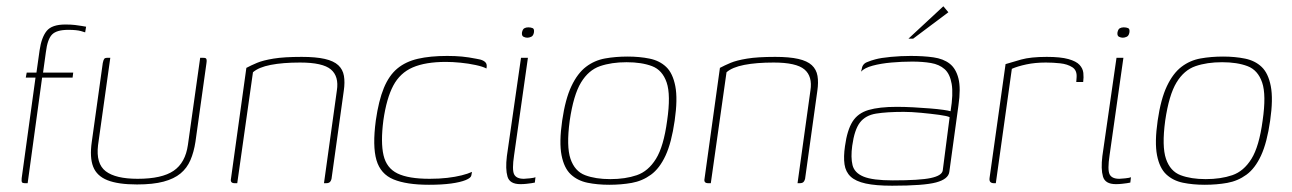

<svg xmlns="http://www.w3.org/2000/svg" viewBox="-20 -583 4113 611"><path d="M65 -352H96L106 -423Q112 -464 128.5 -484.5Q145 -505 188 -505Q206 -505 218.5 -503.5Q231 -502 239.5 -500.5Q248 -499 254 -498L251 -480Q245 -482 238 -484Q231 -486 221 -487Q211 -488 197 -488Q160 -488 145.5 -473Q131 -458 126 -417L117 -352H213L211 -336H114L68 0H59Q52 0 50 -3Q48 -6 49 -16L93 -336H62Z M331 -399 292 -121Q285 -62 316.5 -38Q348 -14 418 -14Q495 -14 532.5 -39.5Q570 -65 578 -122L617 -399Q618 -399 619.5 -399Q621 -399 622 -399Q623 -399 624.5 -399Q626 -399 627 -399Q633 -399 635 -397.5Q637 -396 637.5 -392.5Q638 -389 637 -382L602 -132Q597 -99 586 -73.5Q575 -48 554.5 -31Q534 -14 500.5 -5Q467 4 416 4Q356 4 322 -9.5Q288 -23 276.5 -52.5Q265 -82 272 -131L307 -382Q309 -392 311.5 -395.5Q314 -399 321 -399Q324 -399 326 -399Q328 -399 331 -399Z M727 0Q712 0 715 -14L764 -367Q779 -375 798 -383Q817 -391 850.5 -396.5Q884 -402 940 -402Q985 -402 1013.5 -395.5Q1042 -389 1056.5 -375.5Q1071 -362 1074.5 -341.5Q1078 -321 1074 -294L1035 -14Q1034 -10 1032 -6.5Q1030 -3 1026.5 -1.5Q1023 0 1018 0H1011L1052 -295Q1059 -340 1033 -362Q1007 -384 935 -384Q880 -384 841.5 -376.5Q803 -369 785 -353L735 0Z M1345 5Q1274 5 1232.5 -12Q1191 -29 1178 -73.5Q1165 -118 1176 -200Q1185 -263 1201.5 -303Q1218 -343 1244.5 -365Q1271 -387 1310 -396Q1349 -405 1403 -405Q1429 -405 1450 -403Q1471 -401 1496 -396Q1510 -394 1517.5 -390Q1525 -386 1527.5 -380.5Q1530 -375 1528 -365Q1517 -371 1494 -376Q1471 -381 1445.5 -383.5Q1420 -386 1399 -386Q1334 -386 1293.5 -368.5Q1253 -351 1231.5 -310.5Q1210 -270 1200 -200Q1191 -130 1200.5 -89Q1210 -48 1245 -31Q1280 -14 1347 -14Q1378 -14 1403.5 -17Q1429 -20 1449 -25Q1469 -30 1482 -36L1480 -25Q1479 -17 1462 -10Q1445 -3 1415.5 1Q1386 5 1345 5Z M1636 3Q1602 3 1595 -21Q1588 -45 1593 -86L1638 -399H1660L1616 -89Q1609 -43 1616 -28.5Q1623 -14 1647 -14Q1652 -14 1666 -15.5Q1680 -17 1684 -19L1682 -2Q1678 -1 1671 0Q1664 1 1655 2Q1646 3 1636 3ZM1658 -463Q1652 -463 1646 -466Q1640 -469 1641 -479Q1643 -490 1648.5 -493Q1654 -496 1661 -496Q1669 -496 1675 -493.5Q1681 -491 1679 -479Q1677 -469 1670.5 -466Q1664 -463 1658 -463Z M1919 5Q1881 5 1849.5 -1.5Q1818 -8 1796.5 -28Q1775 -48 1767 -89Q1759 -130 1769 -199Q1779 -268 1798.5 -309Q1818 -350 1845 -370.5Q1872 -391 1905.5 -397Q1939 -403 1977 -403Q2015 -403 2047 -396.5Q2079 -390 2100 -370Q2121 -350 2129 -309Q2137 -268 2127 -199Q2117 -129 2098 -88Q2079 -47 2051.5 -27Q2024 -7 1990.5 -1Q1957 5 1919 5ZM1922 -13Q1970 -13 2006.5 -25.5Q2043 -38 2067.5 -77.5Q2092 -117 2103 -199Q2115 -281 2101.5 -320.5Q2088 -360 2055 -372.5Q2022 -385 1974 -385Q1926 -385 1889.5 -372.5Q1853 -360 1829 -320.5Q1805 -281 1793 -199Q1782 -117 1795.5 -77.5Q1809 -38 1842 -25.5Q1875 -13 1922 -13Z M2234 0Q2219 0 2222 -14L2271 -367Q2286 -375 2305 -383Q2324 -391 2357.5 -396.5Q2391 -402 2447 -402Q2492 -402 2520.5 -395.5Q2549 -389 2563.5 -375.5Q2578 -362 2581.5 -341.5Q2585 -321 2581 -294L2542 -14Q2541 -10 2539 -6.5Q2537 -3 2533.5 -1.5Q2530 0 2525 0H2518L2559 -295Q2566 -340 2540 -362Q2514 -384 2442 -384Q2387 -384 2348.5 -376.5Q2310 -369 2292 -353L2242 0Z M2819 8Q2767 8 2735 1Q2703 -6 2687 -21Q2671 -36 2667.5 -60Q2664 -84 2669 -118Q2676 -169 2693 -196Q2710 -223 2744 -233Q2778 -243 2834 -243Q2859 -243 2886.5 -241.5Q2914 -240 2939 -238Q2964 -236 2981.5 -233.5Q2999 -231 3005 -229Q3014 -284 3008.5 -316Q3003 -348 2986 -363Q2969 -378 2942.5 -382.5Q2916 -387 2883 -387Q2850 -387 2816.5 -384Q2783 -381 2757 -374Q2731 -367 2720 -355L2722 -362Q2724 -379 2738.5 -385Q2753 -391 2765 -394Q2783 -399 2815 -402Q2847 -405 2878 -405Q2919 -405 2950.5 -400.5Q2982 -396 3002 -380.5Q3022 -365 3030 -333.5Q3038 -302 3030 -247L3001 -36Q2998 -13 2959 -2.5Q2920 8 2819 8ZM2821 -9Q2907 -9 2942 -16.5Q2977 -24 2980 -40L3002 -210Q2995 -214 2969 -217.5Q2943 -221 2911.5 -224Q2880 -227 2856 -227Q2802 -227 2768 -221.5Q2734 -216 2716.5 -193Q2699 -170 2692 -119Q2687 -82 2693 -57.5Q2699 -33 2728 -21Q2757 -9 2821 -9ZM2871 -460 2982 -563 2998 -544 2886 -460Z M3149 0H3143Q3136 0 3132 -3.5Q3128 -7 3129 -16L3180 -379Q3199 -385 3229.5 -393.5Q3260 -402 3311 -402Q3355 -402 3380 -395Q3405 -388 3415.5 -376.5Q3426 -365 3427.5 -351Q3429 -337 3427 -322H3405L3406 -336Q3408 -359 3392.5 -369Q3377 -379 3354 -381.5Q3331 -384 3308 -384Q3274 -384 3246 -378Q3218 -372 3200 -364Z M3531 3Q3497 3 3490 -21Q3483 -45 3488 -86L3533 -399H3555L3511 -89Q3504 -43 3511 -28.5Q3518 -14 3542 -14Q3547 -14 3561 -15.5Q3575 -17 3579 -19L3577 -2Q3573 -1 3566 0Q3559 1 3550 2Q3541 3 3531 3ZM3553 -463Q3547 -463 3541 -466Q3535 -469 3536 -479Q3538 -490 3543.5 -493Q3549 -496 3556 -496Q3564 -496 3570 -493.5Q3576 -491 3574 -479Q3572 -469 3565.5 -466Q3559 -463 3553 -463Z M3814 5Q3776 5 3744.5 -1.5Q3713 -8 3691.5 -28Q3670 -48 3662 -89Q3654 -130 3664 -199Q3674 -268 3693.5 -309Q3713 -350 3740 -370.5Q3767 -391 3800.5 -397Q3834 -403 3872 -403Q3910 -403 3942 -396.5Q3974 -390 3995 -370Q4016 -350 4024 -309Q4032 -268 4022 -199Q4012 -129 3993 -88Q3974 -47 3946.5 -27Q3919 -7 3885.5 -1Q3852 5 3814 5ZM3817 -13Q3865 -13 3901.5 -25.5Q3938 -38 3962.5 -77.5Q3987 -117 3998 -199Q4010 -281 3996.5 -320.5Q3983 -360 3950 -372.5Q3917 -385 3869 -385Q3821 -385 3784.5 -372.5Q3748 -360 3724 -320.5Q3700 -281 3688 -199Q3677 -117 3690.5 -77.5Q3704 -38 3737 -25.5Q3770 -13 3817 -13Z"/></svg>

Font: Genos Thin
Style: Italic
Weight: 100
Italic angle: -8°
Designer: Robert E. Leuschke
Foundry: Robert E. Leuschke
Version: Version 1.010